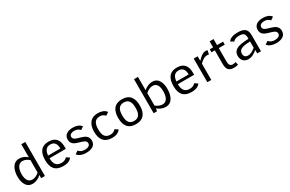

<svg xmlns="http://www.w3.org/2000/svg" viewBox="157 -1997 5029 3328"><g transform="rotate(-30 2671.0 -333.0)"><path d="M227 12C292 12 353 -19 400 -62V0H475V-681H395V-421C352 -460 296 -485 238 -485C98 -485 57 -341 57 -226C57 -116 94 12 227 12ZM266 -420C314 -420 360 -395 395 -364V-116C359 -81 309 -54 257 -54C162 -54 140 -151 140 -228C140 -309 165 -420 266 -420Z M842 12C908 12 971 -3 1012 -58L952 -99C922 -65 884 -52 839 -52C729 -52 698 -128 698 -226H1024V-268C1024 -401 967 -485 826 -485C668 -485 615 -379 615 -235C615 -79 678 12 842 12ZM826 -427C918 -427 945 -359 945 -279H698C708 -357 734 -427 826 -427Z M1124 -59C1164 -3 1238 12 1302 12C1393 12 1488 -19 1488 -126C1488 -311 1208 -242 1208 -358C1208 -410 1262 -425 1305 -425C1348 -425 1390 -410 1417 -375L1477 -416C1439 -469 1370 -485 1309 -485C1220 -485 1131 -450 1131 -348C1131 -166 1411 -237 1411 -116C1411 -59 1348 -47 1303 -47C1257 -47 1213 -61 1184 -99Z M1821 12C1885 12 1946 -5 1985 -60L1924 -100C1896 -65 1861 -52 1817 -52C1702 -52 1679 -137 1679 -234C1679 -327 1699 -421 1812 -421C1854 -421 1892 -407 1918 -372L1979 -414C1941 -468 1875 -485 1813 -485C1655 -485 1596 -379 1596 -234C1596 -84 1661 12 1821 12Z M2294 12C2452 12 2511 -90 2511 -235C2511 -381 2453 -485 2294 -485C2135 -485 2077 -382 2077 -235C2077 -89 2136 12 2294 12ZM2294 -421C2406 -421 2427 -331 2427 -238C2427 -145 2406 -52 2293 -52C2182 -52 2160 -143 2160 -235C2160 -329 2181 -421 2294 -421Z M2651 -681V0H2718L2727 -53C2772 -14 2831 12 2891 12C3031 12 3069 -131 3069 -245C3069 -356 3034 -485 2900 -485C2837 -485 2777 -456 2730 -415V-681ZM2730 -357C2769 -393 2818 -420 2871 -420C2968 -420 2986 -324 2986 -247C2986 -166 2966 -54 2863 -54C2815 -54 2766 -77 2730 -108Z M3410 12C3476 12 3539 -3 3580 -58L3520 -99C3490 -65 3452 -52 3407 -52C3297 -52 3266 -128 3266 -226H3592V-268C3592 -401 3535 -485 3394 -485C3236 -485 3183 -379 3183 -235C3183 -79 3246 12 3410 12ZM3394 -427C3486 -427 3513 -359 3513 -279H3266C3276 -357 3302 -427 3394 -427Z M3726 -473V0H3805V-325C3846 -365 3894 -407 3954 -407C3966 -407 3978 -406 3990 -403L4006 -479C3995 -483 3983 -485 3971 -485C3903 -485 3848 -427 3805 -381V-473Z M4114 -413V-139C4114 -40 4148 15 4253 15C4282 15 4311 11 4339 3L4323 -58C4305 -51 4285 -47 4266 -47C4198 -47 4193 -100 4193 -154V-413H4313V-473H4193V-594H4114V-473H4047V-413Z M4547 12C4615 12 4675 -26 4724 -70V0H4799V-326C4799 -452 4726 -485 4612 -485C4545 -485 4461 -475 4421 -414L4483 -376C4511 -415 4561 -423 4606 -423C4704 -423 4720 -387 4720 -296C4604 -286 4409 -293 4409 -130C4409 -45 4461 12 4547 12ZM4491 -126C4491 -242 4639 -235 4720 -242V-116C4678 -82 4628 -47 4572 -47C4521 -47 4491 -75 4491 -126Z M4927 -59C4967 -3 5041 12 5105 12C5196 12 5291 -19 5291 -126C5291 -311 5011 -242 5011 -358C5011 -410 5065 -425 5108 -425C5151 -425 5193 -410 5220 -375L5280 -416C5242 -469 5173 -485 5112 -485C5023 -485 4934 -450 4934 -348C4934 -166 5214 -237 5214 -116C5214 -59 5151 -47 5106 -47C5060 -47 5016 -61 4987 -99Z"/></g></svg>

Font: Logix
Style: Regular
Weight: 400
Designer: Michael Lee Finney
Version: Version 1.06